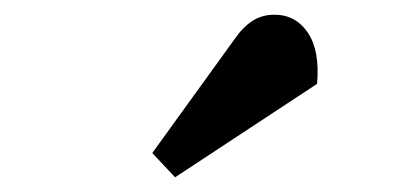

<svg xmlns="http://www.w3.org/2000/svg" viewBox="-20 -820 541 261"><path d="M299 -767Q310 -783 323 -791.5Q336 -800 353 -800Q382 -800 398.5 -775.5Q415 -751 411 -706L218 -579L187 -612Z"/></svg>

Font: Literata 18pt
Style: Bold Italic
Weight: 700
Italic angle: -2°
Designer: Latin by Veronika Burian and Jose Scaglione. Greek by Irene Vlachou. Cyrillic by Vera Evstafieva
Foundry: TypeTogether
Version: Version 3.103;gftools[0.9.29]